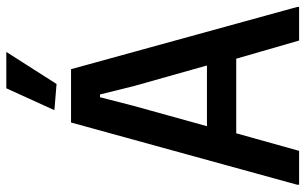

<svg xmlns="http://www.w3.org/2000/svg" viewBox="-204 -786 990 623"><g transform="rotate(-90 291.5 -475.0)"><path d="M3 -6 205 -740H378L580 -6V0H471L412 -204H170L113 0H3ZM390 -299 323 -537 296 -646H287L259 -537L193 -299ZM245 -794 316 -950H434L330 -787Z"/></g></svg>

Font: Encode Sans Compressed
Style: SemiBold
Weight: 600
Designer: Pablo Impallari, Andres Torresi
Foundry: Pablo Impallari, Andres Torresi
Version: Version 1.000; ttfautohint (v1.00) -l 8 -r 50 -G 200 -x 14 -